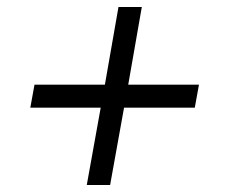

<svg xmlns="http://www.w3.org/2000/svg" viewBox="-20 -531 660 551"><path d="M229 0 269 -222H67L79 -288H281L320 -511H387L348 -288H551L539 -222H336L296 0Z"/></svg>

Font: Archivo SemiBold Light
Style: Italic
Weight: 300
Italic angle: -10°
Version: Version 2.001